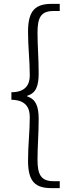

<svg xmlns="http://www.w3.org/2000/svg" viewBox="-20 -805 355 993"><path d="M248 168H289V132H256C191 132 174 96 174 21C174 -50 180 -110 180 -189C180 -254 166 -292 121 -306V-310C166 -323 180 -360 180 -426C180 -506 174 -566 174 -636C174 -713 191 -748 256 -748H289V-785H248C165 -785 125 -753 125 -641C125 -560 134 -493 134 -415C134 -372 116 -328 39 -328V-289C116 -288 134 -245 134 -199C134 -123 125 -56 125 26C125 138 165 168 248 168Z"/></svg>

Font: Noto Sans SC Light
Style: Regular
Weight: 300
Designer: Ryoko NISHIZUKA 西塚涼子 (kana, bopomofo & ideographs); Paul D. Hunt (Latin, Greek & Cyrillic); Sandoll Communications 산돌커뮤니
Foundry: Adobe
Version: Version 2.004;hotconv 1.0.118;makeotfexe 2.5.65603